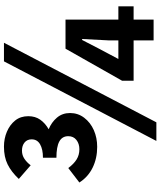

<svg xmlns="http://www.w3.org/2000/svg" viewBox="60 -856 810 970"><g transform="rotate(-90 465.0 -371.0)"><path d="M208 -285Q150 -285 103 -308Q56 -331 28 -375L101 -431Q122 -403 144.5 -389Q167 -375 196 -375Q224 -375 243 -390Q262 -405 262 -431Q262 -462 235 -476.5Q208 -491 153 -491V-559Q196 -559 221 -573.5Q246 -588 246 -616Q246 -639 230 -652Q214 -665 189 -665Q166 -665 147.5 -652.5Q129 -640 115 -621L46 -681Q82 -719 119.5 -737.5Q157 -756 209 -756Q250 -756 285 -741Q320 -726 341.5 -699Q363 -672 363 -633Q363 -598 345.5 -573Q328 -548 297 -530Q332 -516 355.5 -488.5Q379 -461 379 -422Q379 -382 355 -350.5Q331 -319 292.5 -302Q254 -285 208 -285ZM238 14 640 -756H734L332 14ZM746 0V-228L753 -361H748L702 -272L652 -178H918V-101H542V-159L704 -445H851V0Z"/></g></svg>

Font: Noto Sans KR Thin ExtraBold
Style: Regular
Weight: 800
Version: Version 2.004-H2;hotconv 1.0.118;makeotfexe 2.5.65603